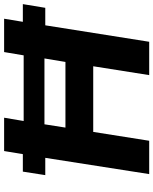

<svg xmlns="http://www.w3.org/2000/svg" viewBox="74 -819 745 933"><g transform="rotate(-90 446.5 -352.5)"><path d="M67 0 146 -505H62L79 -614H164L179 -705H341L325 -610H644L660 -705H822L807 -614H893L875 -505H790L710 0H548L591 -272H272L229 0ZM293 -407H612L629 -509H309Z"/></g></svg>

Font: Nunito Sans 8pt ExtraBold
Style: Italic
Weight: 800
Italic angle: -9°
Version: Version 3.101;gftools[0.9.27]